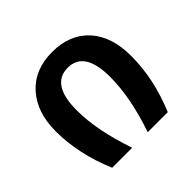

<svg xmlns="http://www.w3.org/2000/svg" viewBox="-138 -692 840 840"><g transform="rotate(-45 282.0 -272.0)"><path d="M48 -287Q48 -405 111 -474.5Q174 -544 282 -544Q391 -544 453 -476Q515 -408 515 -287Q515 -145 454 0H330Q385 -160 385 -287Q385 -447 282 -447Q178 -447 178 -287Q178 -163 234 0H110Q48 -147 48 -287Z"/></g></svg>

Font: FiraGO Medium
Style: Regular
Weight: 500
Designer: bBox Type
Foundry: bBox Type GmbH
Version: Version 1.001;PS 001.001;hotconv 1.0.88;makeotf.lib2.5.64775